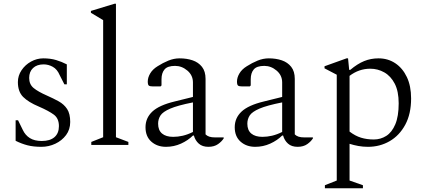

<svg xmlns="http://www.w3.org/2000/svg" viewBox="-20 -770 2252 1020"><path d="M200 10Q158 10 126.5 2Q95 -6 63 -22V-131H76L101 -80Q114 -52 138.5 -36.5Q163 -21 202 -21Q246 -21 269.5 -41.5Q293 -62 293 -100Q293 -141 266 -161Q239 -181 186 -204Q131 -227 103 -255Q75 -283 75 -334Q75 -368 94.5 -397Q114 -426 145 -443Q176 -460 210 -460Q248 -460 278 -451Q308 -442 335 -428V-322H322L297 -371Q284 -402 260.5 -415Q237 -428 212 -428Q176 -428 155.5 -408.5Q135 -389 135 -356Q135 -322 158.5 -302.5Q182 -283 230 -262Q264 -247 292 -231.5Q320 -216 336.5 -191Q353 -166 353 -122Q353 -82 331 -52.5Q309 -23 274 -6.5Q239 10 200 10Z M465 0V-16L528 -41V-663L463 -702V-712L588 -750H596V-41L662 -16V0Z M862 10Q815 10 784 -17.5Q753 -45 753 -94Q753 -143 789 -177Q825 -211 908 -231L1005 -255V-332Q1005 -370 975.5 -395Q946 -420 910 -420Q870 -420 854 -401Q838 -382 838 -349V-316L833 -311H791Q776 -311 770.5 -315.5Q765 -320 765 -337Q765 -358 778 -380Q791 -402 817 -418Q845 -436 874.5 -448Q904 -460 934 -460Q972 -460 1003 -449.5Q1034 -439 1053 -415Q1072 -391 1072 -351V-56Q1080 -48 1092 -44Q1104 -40 1123 -40H1167L1169 -38V-36Q1159 -19 1138.5 -4.5Q1118 10 1087 10Q1055 10 1036 -7Q1017 -24 1010 -50H1005Q979 -24 941.5 -7Q904 10 862 10ZM820 -113Q820 -78 841 -60.5Q862 -43 900 -43Q925 -43 951 -49Q977 -55 1005 -69V-226Q924 -210 884.5 -193Q845 -176 832.5 -156.5Q820 -137 820 -113Z M1336 10Q1289 10 1258 -17.5Q1227 -45 1227 -94Q1227 -143 1263 -177Q1299 -211 1382 -231L1479 -255V-332Q1479 -370 1449.5 -395Q1420 -420 1384 -420Q1344 -420 1328 -401Q1312 -382 1312 -349V-316L1307 -311H1265Q1250 -311 1244.5 -315.5Q1239 -320 1239 -337Q1239 -358 1252 -380Q1265 -402 1291 -418Q1319 -436 1348.5 -448Q1378 -460 1408 -460Q1446 -460 1477 -449.5Q1508 -439 1527 -415Q1546 -391 1546 -351V-56Q1554 -48 1566 -44Q1578 -40 1597 -40H1641L1643 -38V-36Q1633 -19 1612.5 -4.5Q1592 10 1561 10Q1529 10 1510 -7Q1491 -24 1484 -50H1479Q1453 -24 1415.5 -7Q1378 10 1336 10ZM1294 -113Q1294 -78 1315 -60.5Q1336 -43 1374 -43Q1399 -43 1425 -49Q1451 -55 1479 -69V-226Q1398 -210 1358.5 -193Q1319 -176 1306.5 -156.5Q1294 -137 1294 -113Z M1706 230V214L1769 189V-373L1704 -407V-418L1821 -460H1829L1835 -399H1841Q1879 -431 1914.5 -445.5Q1950 -460 1991 -460Q2041 -460 2080 -434Q2119 -408 2141.5 -360.5Q2164 -313 2164 -247Q2164 -165 2133 -107.5Q2102 -50 2050 -20Q1998 10 1935 10Q1908 10 1883.5 5.5Q1859 1 1837 -6V189L1908 214V230ZM1947 -405Q1887 -405 1837 -367V-71Q1867 -48 1898 -38.5Q1929 -29 1966 -29Q2002 -29 2032 -48Q2062 -67 2080 -109.5Q2098 -152 2098 -221Q2098 -285 2077 -325.5Q2056 -366 2021.5 -385.5Q1987 -405 1947 -405Z"/></svg>

Font: Spectral Light
Style: Regular
Weight: 300
Designer: Jean-Baptiste Levee
Foundry: Production Type
Version: Version 2.001